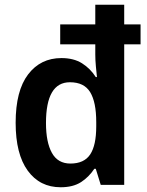

<svg xmlns="http://www.w3.org/2000/svg" viewBox="-20 -780 620 810"><path d="M236 10Q148 10 97 -60Q46 -130 46 -262Q46 -397 98.5 -466Q151 -535 239 -535Q291 -535 326 -513Q361 -491 384 -455H389Q387 -473 384.5 -500Q382 -527 382 -550V-593H234V-677H382V-760H504V-677H573V-593H504V0H405L384 -68H378Q355 -33 321.5 -11.5Q288 10 236 10ZM277 -90Q335 -90 360.5 -128.5Q386 -167 386 -247V-265Q386 -349 360.5 -391Q335 -433 275 -433Q174 -433 174 -261Q174 -180 199 -135Q224 -90 277 -90Z"/></svg>

Font: Noto Sans Lao UI SemCond SemBd
Style: Regular
Weight: 600
Width: 4
Designer: Monotype Design Team
Foundry: Monotype Imaging Inc.
Version: Version 2.000; ttfautohint (v1.8.4.7-5d5b)